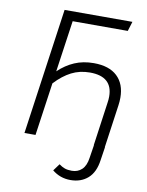

<svg xmlns="http://www.w3.org/2000/svg" viewBox="-96 -753 784 1026"><g transform="rotate(10 296.0 -240.0)"><path d="M545 -274Q545 -254 542 -233L509 0H510L499 72Q490 139 452.5 172Q415 205 358 205Q302 205 259 170L287 132Q303 144 318.5 149.5Q334 155 357 155Q389 155 411 134.5Q433 114 439 70L450 0H449L482 -235Q485 -253 485 -270Q485 -379 362 -379Q307 -379 262 -356Q217 -333 174 -287L133 0H73L170 -685H538L522 -633H223L183 -354Q223 -392 269.5 -412Q316 -432 374 -432Q457 -432 501 -390.5Q545 -349 545 -274Z"/></g></svg>

Font: Fira Sans Light
Style: Italic
Weight: 300
Italic angle: -8°
Designer: bBox Type GmbH & Carrois Corporate GbR & Edenspiekermann AG
Foundry: bBox Type GmbH & Carrois Corporate GbR & Edenspiekermann AG
Version: Version 4.301